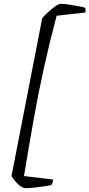

<svg xmlns="http://www.w3.org/2000/svg" viewBox="-20 -816 466 1000"><path d="M112 164Q101 164 87.5 154.5Q74 145 61.5 130.5Q49 116 40 101L200 -722Q214 -738 233 -755Q252 -772 269 -784Q286 -796 298 -796Q317 -796 340.5 -792Q364 -788 386.5 -784Q409 -780 423 -776Q424 -773 425 -767.5Q426 -762 425 -751L275 -734Q241 -607 211 -472.5Q181 -338 155.5 -195Q130 -52 105 101L256 119Q256 130 253 137Q250 144 247 148Q229 152 204 155.5Q179 159 154 161.5Q129 164 112 164Z"/></svg>

Font: Texturina 12pt ExtraLight
Style: Italic
Weight: 250
Italic angle: -11°
Designer: Guillermo Torres Carreño
Foundry: Omnibus-Type
Version: Version 1.002